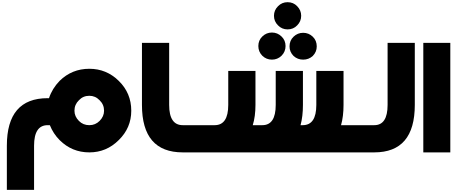

<svg xmlns="http://www.w3.org/2000/svg" viewBox="-20 -1400 4200 1764"><path d="M800.8 -250Q856 -250 895 -289.1Q936 -330.1 936 -382.8Q936 -439.9 895 -479Q856 -520 800.8 -520Q743.2 -520 705.1 -479Q664.1 -439.9 664.1 -382.8Q664.1 -330.1 705.1 -289.1Q743.2 -250 800.8 -250ZM800.8 -768.1Q958 -768.1 1070.8 -657.2Q1186 -544.9 1186 -382.8Q1186 -225.1 1070.8 -112.8Q958 0 800.8 0Q641.1 0 527.8 -112.8Q469.2 -171.9 438 -250H418Q293 -250 293 -61V344.2H43V-61Q43 -498 418 -498H430.2Q459 -585.9 527.8 -657.2Q641.1 -768.1 800.8 -768.1Z M1751 -250V0H1659.2Q1284.2 0 1284.2 -436V-1005.9H1534.2V-436Q1534.2 -250 1659.2 -250Z M2710.4 -1167Q2675.3 -1129.9 2622.1 -1129.9Q2570.3 -1129.9 2534.2 -1167Q2497.1 -1203.6 2497.1 -1254.9Q2497.1 -1305.7 2534.2 -1342.8Q2570.3 -1379.9 2622.1 -1379.9Q2675.3 -1379.9 2710.4 -1342.8Q2747.1 -1305.7 2747.1 -1254.9Q2747.1 -1203.6 2710.4 -1167ZM2677.2 -885.7Q2640.1 -922.9 2640.1 -973.6Q2640.1 -1027.8 2677.2 -1063Q2714.4 -1098.6 2765.1 -1098.6Q2816.4 -1098.6 2853.5 -1063Q2890.1 -1027.8 2890.1 -973.6Q2890.1 -922.9 2853.5 -885.7Q2816.4 -852.1 2765.1 -852.1Q2714.4 -852.1 2677.2 -885.7ZM2566.4 -887.7Q2529.3 -852.1 2478.5 -852.1Q2427.2 -852.1 2390.1 -887.7Q2353.5 -924.8 2353.5 -977.1Q2353.5 -1029.8 2390.1 -1064.9Q2427.2 -1101.1 2478.5 -1101.1Q2529.3 -1101.1 2566.4 -1064.9Q2603.5 -1029.8 2603.5 -977.1Q2603.5 -924.8 2566.4 -887.7ZM3332.5 -250V0H1735.4V-250H1952.1Q2077.1 -250 2077.1 -436V-748H2327.1V-436Q2327.1 -330.1 2302.2 -250H2390.1Q2513.2 -250 2513.2 -436V-748H2763.2V-436Q2763.2 -330.1 2741.2 -250H2761.2Q2886.2 -250 2886.2 -436V-748H3136.2V-436Q3136.2 -330.1 3113.3 -250Z M3418.5 -250Q3541 -250 3541 -436V-1005.9H3791V-436Q3791 0 3418.5 0H3324.2V-250Z M3869.1 -1005.9H4117.2V0H3869.1Z"/></svg>

Font: DimaBlue
Style: Bold
Weight: 700
Designer: R.Balvardi
Foundry: Dima Software Group
Version: Version 1.00;February 3, 2019;FontCreator 11.5.0.2427 64-bit